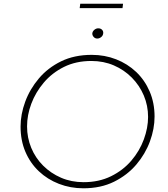

<svg xmlns="http://www.w3.org/2000/svg" viewBox="-20 -1009 907 1036"><path d="M430 7Q360 7 298 -17Q236 -41 189.5 -85Q143 -129 117 -190Q91 -251 91 -326Q91 -392 116 -460Q141 -528 189.5 -585.5Q238 -643 309.5 -678Q381 -713 475 -713Q545 -713 606.5 -689Q668 -665 714.5 -621Q761 -577 787.5 -515.5Q814 -454 814 -380Q814 -314 789 -246Q764 -178 715.5 -121Q667 -64 595.5 -28.5Q524 7 430 7ZM431 -26Q514 -26 579 -58Q644 -90 688.5 -142Q733 -194 756 -256.5Q779 -319 779 -378Q779 -439 756 -493.5Q733 -548 691.5 -590Q650 -632 594.5 -656Q539 -680 473 -680Q390 -680 325.5 -648Q261 -616 216.5 -563.5Q172 -511 149 -449.5Q126 -388 126 -327Q126 -266 148.5 -211.5Q171 -157 212.5 -115.5Q254 -74 309.5 -50Q365 -26 431 -26ZM478 -828Q479 -840 489.5 -848.5Q500 -857 512 -856Q523 -856 530.5 -848.5Q538 -841 537 -830Q536 -817 526 -809Q516 -801 505 -801Q493 -801 485.5 -809.5Q478 -818 478 -828ZM413 -989H644L641 -965H410Z"/></svg>

Font: Josefin Sans ExtraLight
Style: Italic
Weight: 250
Italic angle: -7°
Designer: Santiago Orozco
Foundry: Typemade
Version: Version 2.000